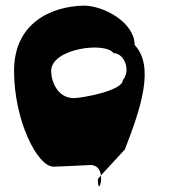

<svg xmlns="http://www.w3.org/2000/svg" viewBox="-20 -729 647 683"><path d="M30 -477C30 -302 112 -136 171 -136C185 -136 302 -142 302 -142C327 -142 337 -123 339 -105L424 -197C483 -348 530 -494 459 -569C459 -648 351 -709 277 -709C160 -706 30 -646 30 -477ZM162 -477C162 -556 353 -582 384 -540C421 -540 447 -480 417 -444C417 -406 270 -380 243 -380C184 -380 162 -440 162 -477ZM328 -92C328 -43 343 -74 339 -105Z"/></svg>

Font: Ampere
Style: Cnd
Weight: 400
Version: Version 1